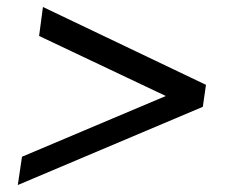

<svg xmlns="http://www.w3.org/2000/svg" viewBox="-20 -521 670 550"><path d="M43 -72 455 -246 92 -418 103 -501 570 -278 561 -215 31 9Z"/></svg>

Font: Rosario SemiBold
Style: Italic
Weight: 600
Italic angle: -8.05°
Designer: Hector Gatti
Foundry: Omnibus Type
Version: Version 1.101; ttfautohint (v1.8.1.43-b0c9)